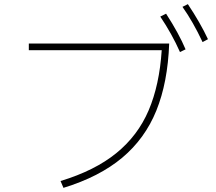

<svg xmlns="http://www.w3.org/2000/svg" viewBox="-20 -885 1040 926"><path d="M886 -865Q946 -775 983 -696L957 -682Q911 -780 860 -852ZM781 -819Q843 -723 875 -647L848 -634Q809 -722 753 -805ZM119 -643V-675H796Q789 -487 734 -351.5Q679 -216 569 -124Q459 -32 286 21L272 -12Q437 -62 541 -146.5Q645 -231 697 -353Q749 -475 760 -643Z"/></svg>

Font: IBM Plex Sans JP ExtraLight
Style: Regular
Weight: 200
Designer: Mike Abbink; Paul van der Laan; Pieter van Rosmalen; Wujin Sim; Yejin Wi; Jinhee Kim; Boomi Park; Yona Kim; Kichan Ma
Foundry: Sandoll Inc.
Version: Version 1.001